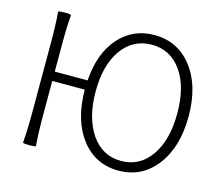

<svg xmlns="http://www.w3.org/2000/svg" viewBox="-105 -881 1195 1033"><g transform="rotate(15 492.0 -364.5)"><path d="M634 13Q505 13 426.5 -88.5Q348 -190 347 -361H166V-180Q166 -68 172 0Q168 5 136 5Q105 5 100 0Q106 -68 106 -182V-364V-547Q106 -662 100 -729Q105 -734 136 -734Q168 -734 172 -729Q166 -671 166 -571V-413H349Q359 -565 436.5 -653.5Q514 -742 634 -742Q764 -742 843 -641Q924 -538 924 -367Q924 -194 843 -90Q763 13 634 13ZM634 -41Q738 -41 799.5 -129.5Q861 -218 861 -366.5Q861 -515 799.5 -601.5Q738 -688 634 -688Q530 -688 468 -601.5Q406 -515 406 -367Q406 -221 468 -130Q530 -41 634 -41Z"/></g></svg>

Font: GenSekiGothic TW L
Style: Regular
Weight: 300
Version: Version 1.501;PS 1;hotconv 16.6.51;makeotf.lib2.5.65220